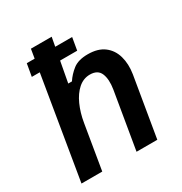

<svg xmlns="http://www.w3.org/2000/svg" viewBox="-158 -784 854 901"><g transform="rotate(-30 269.0 -333.5)"><path d="M25 0 135.8 -666.7H248.3L205.8 -437.5H225.8Q244.2 -465.8 272.9 -488.3Q301.7 -510.8 353.3 -510.8Q408.3 -510.8 441.2 -485.8Q474.2 -460.8 486.2 -418.3Q498.3 -375.8 490 -323.3L435.8 0H323.3L375 -307.5Q383.3 -359.2 370 -391.2Q356.7 -423.3 314.2 -423.3Q279.2 -423.3 251.2 -398.8Q223.3 -374.2 204.6 -332.5Q185.8 -290.8 177.5 -240L137.5 0ZM73.3 -550 85 -617.5H330.8L319.2 -550Z"/></g></svg>

Font: Familjen Grotesk GF Medium
Style: Italic
Weight: 500
Designer: Anders Wikstroem, Jonas Baeckman, Matilda Gysing, Kristian Moeller
Foundry: Familjen STHML AB
Version: Version 2.000; Beta; Release 4; Build 6